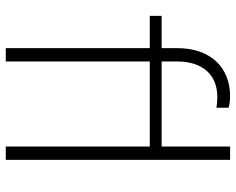

<svg xmlns="http://www.w3.org/2000/svg" viewBox="-94 -702 797 648"><g transform="rotate(90 304.0 -378.5)"><path d="M143 0H188V-486H475V0H520V-757H475V-526H188V-579C188 -664 233 -714 308 -714C319 -714 333 -713 344 -711V-752C334 -755 321 -757 305 -757C208 -757 143 -691 143 -579V-526H34V-486H143Z"/></g></svg>

Font: Mluvka ExtraLight
Style: Regular
Weight: 200
Designer: Modified by Jiří Krblich, Original typeface by Gumpita Rahayu
Foundry: Gumpita Rahayu & Jiří Krblich
Version: Version 2.000;Glyphs 3.1.1 (3134)